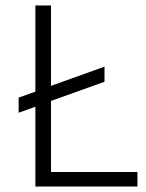

<svg xmlns="http://www.w3.org/2000/svg" viewBox="-20 -680 531 700"><path d="M109 0V-291L48 -269V-324L109 -346V-660H166V-367L361 -437V-382L166 -312V-53H481V0Z"/></svg>

Font: Bricolage Grotesque 48pt ExtraLight
Style: Regular
Weight: 200
Designer: Mathieu Triay
Foundry: Atelier Triay
Version: Version 1.000; ttfautohint (v1.8.4.7-5d5b);gftools[0.9.32]